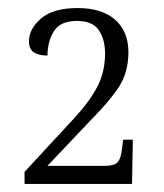

<svg xmlns="http://www.w3.org/2000/svg" viewBox="-20 -844 407 477"><path d="M41 -387V-417L164 -550Q202 -591 221.5 -628Q241 -665 241 -711Q241 -746 225.5 -769Q210 -792 171 -792Q130 -792 114 -766.5Q98 -741 98 -706Q76 -706 64 -714Q52 -722 52 -742Q52 -772 82 -798Q112 -824 173 -824Q233 -824 266 -795Q299 -766 299 -714Q299 -664 275 -627.5Q251 -591 205 -545L98 -432H241Q266 -432 273.5 -442.5Q281 -453 283 -474L286 -497H310L308 -387Z"/></svg>

Font: Noto Serif Tamil SemiCondensed Light
Style: Regular
Weight: 300
Width: 4
Designer: Indian Type Foundry, Tom Grace, and the Monotype Design Team
Foundry: Monotype Imaging Inc.
Version: Version 2.004; ttfautohint (v1.8.4.7-5d5b)